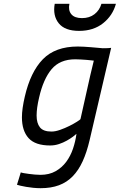

<svg xmlns="http://www.w3.org/2000/svg" viewBox="-20 -753 628 1007"><path d="M344 -733Q337 -699 354 -678.5Q371 -658 410 -658Q449 -658 475.5 -678.5Q502 -699 512 -733H588Q571 -671 520.5 -631Q470 -591 395 -591Q320 -591 288 -631Q256 -671 267 -733ZM250 -63Q270 -63 295.5 -72Q321 -81 344 -92.5Q367 -104 383.5 -114.5Q400 -125 402 -128Q420 -206 436.5 -282Q453 -358 472 -435Q469 -435 458.5 -436.5Q448 -438 433.5 -439Q419 -440 403 -441Q387 -442 375 -442Q294 -442 250.5 -390Q207 -338 185 -241Q172 -186 172 -147Q172 -107 189.5 -85Q207 -63 250 -63ZM69 216Q74 200 79 184Q84 168 89 151Q93 153 104.5 155Q116 157 131 159Q146 161 162 162.5Q178 164 192 164Q238 164 271.5 145Q305 126 327.5 95.5Q350 65 363 26.5Q376 -12 381 -51Q376 -46 362.5 -36Q349 -26 330.5 -15.5Q312 -5 289.5 2.5Q267 10 243 10Q165 10 130 -28.5Q95 -67 95 -138Q95 -161 99 -188.5Q103 -216 110 -246Q140 -376 205 -442.5Q270 -509 388 -509Q403 -509 420.5 -508Q438 -507 456 -505.5Q474 -504 490.5 -502.5Q507 -501 519 -500Q534 -500 545.5 -500.5Q557 -501 563 -502L450 -18Q435 46 413.5 93Q392 140 361.5 171.5Q331 203 289.5 218.5Q248 234 193 234Q174 234 154 232Q134 230 117 227Q100 224 87 221Q74 218 69 216Z"/></svg>

Font: Panefresco 400wt
Style: Italic
Weight: 400
Foundry: Campivisivi & Chank Co
Version: Version 1.001